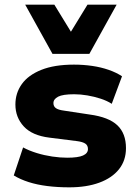

<svg xmlns="http://www.w3.org/2000/svg" viewBox="-20 -792 588 823"><path d="M277 11Q227 11 183 5.5Q139 0 103 -11.5Q67 -23 39 -40L79 -160Q105 -146 137.5 -136Q170 -126 204 -121Q238 -116 268 -116Q315 -116 336 -125.5Q357 -135 357 -153Q357 -169 345.5 -176.5Q334 -184 311 -187L192 -202Q118 -211 82 -250Q46 -289 46 -344Q46 -393 73.5 -431.5Q101 -470 157 -492.5Q213 -515 297 -515Q337 -515 375 -509.5Q413 -504 446 -492.5Q479 -481 503 -465L459 -347Q439 -360 411.5 -369Q384 -378 354.5 -383Q325 -388 298 -388Q249 -388 229 -377.5Q209 -367 209 -350Q209 -336 219.5 -328.5Q230 -321 253 -318L365 -301Q446 -290 483 -255Q520 -220 520 -157Q520 -104 490 -66.5Q460 -29 405.5 -9Q351 11 277 11ZM205 -561 88 -772H213L284 -656L355 -772H480L363 -561Z"/></svg>

Font: Nunito Sans 8pt Black
Style: Regular
Weight: 900
Version: Version 3.101;gftools[0.9.27]